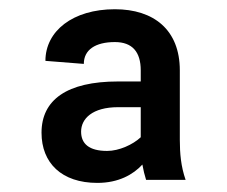

<svg xmlns="http://www.w3.org/2000/svg" viewBox="-20 -742 502 424"><path d="M389.9 -344.8C379.6 -374.3 377.1 -403.1 377.1 -433.2V-586.6C377.1 -676.1 319.6 -721.6 233.7 -721.6C140.6 -721.6 80.3 -673.3 80.3 -607.6L165.1 -600.9C165.1 -632.1 190.7 -649.1 233.7 -649.1C272.4 -649.1 290.8 -627.1 290.8 -586.6V-562.1H240.8C127.5 -562.1 71.7 -521.3 71.7 -448.9C71.7 -382.1 116.1 -338.1 195 -338.1C241.8 -338.1 274.1 -356.5 294.4 -378.6C296.5 -366.5 299.4 -355.1 302.6 -344.8ZM159.1 -451.3C159.1 -479.8 183.9 -505.3 240.8 -505.3H290.8V-438.9C273.4 -422.6 242.9 -408.7 216.6 -408.7C176.5 -408.7 159.1 -424.7 159.1 -451.3Z"/></svg>

Font: RA Harald Medium
Style: Regular
Weight: 500
Designer: Rasmus Andersson
Foundry: rsms
Version: Version 3.000;hotconv 1.0.109;makeotfexe 2.5.65596